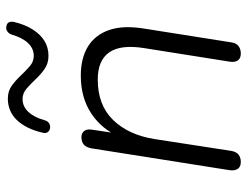

<svg xmlns="http://www.w3.org/2000/svg" viewBox="-106 -660 773 600"><g transform="rotate(-90 280.0 -360.5)"><path d="M73 6Q58 6 51.5 -4Q45 -14 48 -31L116 -461Q119 -477 127.5 -484.5Q136 -492 151 -492Q164 -492 170.5 -483Q177 -474 174 -457L160 -364L150 -370Q175 -428 224.5 -461Q274 -494 343 -494Q397 -494 433.5 -472Q470 -450 485.5 -406Q501 -362 490 -295L447 -23Q445 -9 436 -1.5Q427 6 412 6Q397 6 390.5 -3.5Q384 -13 387 -30L429 -295Q441 -369 416 -405Q391 -441 331 -441Q251 -441 204.5 -393Q158 -345 145 -264L108 -24Q103 6 73 6ZM180 -590Q171 -591 166.5 -597.5Q162 -604 165 -614Q171 -640 181 -660Q191 -680 204.5 -694Q218 -708 235 -715Q252 -722 271 -722Q295 -722 312 -709.5Q329 -697 343.5 -681.5Q358 -666 372.5 -653.5Q387 -641 405 -641Q428 -641 445 -659Q462 -677 471 -709Q474 -718 480.5 -723Q487 -728 495 -727Q505 -726 509 -720Q513 -714 511 -703Q503 -669 487.5 -644.5Q472 -620 451.5 -607.5Q431 -595 405 -595Q381 -595 363.5 -607.5Q346 -620 331.5 -635.5Q317 -651 302.5 -663.5Q288 -676 270 -676Q247 -676 230 -658Q213 -640 204 -608Q202 -599 195.5 -594Q189 -589 180 -590Z"/></g></svg>

Font: Nunito ExtraLight Light
Style: Italic
Weight: 300
Italic angle: -9°
Version: Version 3.602